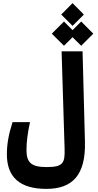

<svg xmlns="http://www.w3.org/2000/svg" viewBox="-20 -1021 626 1225"><path d="M275.9 184.1C443.4 184.1 527.3 94.7 522 -116.2L506.8 -693.4H373L392.1 -73.7C395 19 383.8 44.9 276.9 44.9C178.2 44.9 148.9 15.1 148.9 -64.5C148.9 -114.3 156.7 -175.3 171.4 -241.7H60.1C34.7 -163.1 23.9 -100.1 23.9 -36.6C23.9 108.4 105.5 184.1 275.9 184.1ZM498 -729 575.2 -806.2 498 -883.8 442.9 -828.6 388.2 -883.8 310.5 -806.2 388.2 -729 442.9 -783.7ZM442.9 -856 515.1 -928.2 442.9 -1001 370.6 -928.2Z"/></svg>

Font: Cascadia Mono NF
Style: Bold
Weight: 700
Monospace: yes
Designer: Aaron Bell
Foundry: Saja Typeworks
Version: Version 2404.023